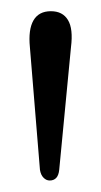

<svg xmlns="http://www.w3.org/2000/svg" viewBox="-20 -792 176 334"><path d="M66.5 -478Q60.5 -478 55.8 -482.8Q51 -487.5 49.5 -496.5L32 -710Q29 -740.5 38.2 -756.5Q47.5 -772.5 68.5 -772.5Q89 -772.5 98.2 -757.2Q107.5 -742 103.5 -710L83 -496.5Q82 -487 77.8 -482.5Q73.5 -478 66.5 -478Z"/></svg>

Font: Fraunces Light
Style: Regular
Weight: 300
Version: Version 1.000;[b76b70a41]